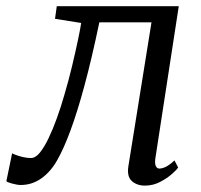

<svg xmlns="http://www.w3.org/2000/svg" viewBox="-48 -572 631 602"><path d="M439.5 -78Q436.5 -59.5 440.5 -51.5Q444.5 -43.5 451 -43.5Q461 -43.5 472.5 -49.2Q484 -55 499 -69L510.5 -47Q507 -40.5 491.5 -26.8Q476 -13 453.8 -1.5Q431.5 10 406.5 10Q381.5 10 365.5 -4.2Q349.5 -18.5 354.5 -50.5L427 -502H263.5Q239.5 -387.5 217 -304.2Q194.5 -221 173.2 -163.5Q152 -106 131.5 -70Q111 -33.5 81.8 -12.8Q52.5 8 17 8Q6 8 -10.2 3.5Q-26.5 -1 -28 -4L-10 -91.5Q-7.5 -89.5 2 -86Q11.5 -82.5 24.2 -79.5Q37 -76.5 49 -76.5Q63 -76.5 76.8 -93.2Q90.5 -110 104 -138Q117.5 -166 130.2 -201.2Q143 -236.5 153.5 -273.5Q167.5 -320.5 178.2 -365.8Q189 -411 196.5 -446.8Q204 -482.5 206.5 -500L124.5 -513L130 -552.5H512.5Z"/></svg>

Font: Merriweather 24pt Light
Style: Italic
Weight: 300
Italic angle: -7.8°
Version: Version 2.101